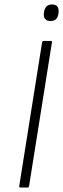

<svg xmlns="http://www.w3.org/2000/svg" viewBox="-20 -838 282 858"><path d="M72 0Q65 0 66 -7L168 -648Q169 -655 175 -655H206Q214 -655 212 -648L110 -7Q109 0 103 0ZM205 -744Q189 -744 181.5 -753.5Q174 -763 176 -777L177 -785Q179 -800 187.5 -809Q196 -818 213 -818Q229 -818 236 -809Q243 -800 242 -785L241 -777Q239 -761 230.5 -752.5Q222 -744 205 -744Z"/></svg>

Font: Sofia Sans ExtraLight
Style: Italic
Weight: 250
Italic angle: -9°
Version: Version 4.100-B